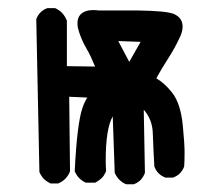

<svg xmlns="http://www.w3.org/2000/svg" viewBox="-20 -445 540 478"><path d="M243.2 -45.9Q243.2 -33.2 244.1 -18.6Q239.3 -7.8 234.4 -2.9Q226.6 4.9 216.8 9.8H193.4Q183.6 4.9 177.2 -1.5Q170.9 -7.8 166 -18.6Q171.9 -138.7 185.5 -176.8Q190.4 -191.4 197.3 -202.1L152.3 -204.1L154.3 -18.6Q146.5 2 127 10.7L125 11.7H105.5Q95.7 6.8 89.4 0.5Q83 -5.9 78.1 -16.6L70.3 -397.5Q78.1 -417 95.7 -423.8L97.7 -424.8H117.2Q127.9 -419.9 134.8 -412.6Q141.6 -405.3 146.5 -393.6V-280.3L216.8 -279.3Q205.1 -307.6 196.3 -322.3Q180.7 -348.6 173.8 -376Q172.9 -381.8 172.9 -387.7Q172.9 -401.4 180.7 -409.2Q191.4 -419.9 211.9 -419.9Q218.8 -419.9 226.6 -418.9Q257.8 -418.9 278.3 -418.9Q298.8 -418.9 323.2 -418.9Q393.6 -418 413.1 -410.2Q434.6 -400.4 434.6 -378.9Q434.6 -368.2 429.7 -356.4Q416 -326.2 398.9 -299.8Q381.8 -273.4 369.1 -250Q389.6 -238.3 408.2 -214.8Q430.7 -186.5 435.5 -127.9Q439.5 -87.9 439.5 -65.4Q439.5 -43 438.5 -30.3Q430.7 -10.7 413.1 -3.9L411.1 -2.9H391.6Q372.1 -10.7 365.2 -28.3L364.3 -30.3Q362.3 -62.5 360.4 -113.3Q359.4 -147.5 337.9 -171.9L340.8 -14.6Q333 5.9 315.4 12.7L313.5 13.7H293.9Q275.4 5.9 266.6 -12.7L265.6 -14.6L260.7 -155.3Q243.2 -125 243.2 -45.9ZM301.8 -291 330.1 -340.8 274.4 -342.8Z"/></svg>

Font: JasonHandwriting2
Style: SemiBold
Weight: 600
Version: Version 1.04.7